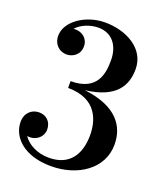

<svg xmlns="http://www.w3.org/2000/svg" viewBox="-141 -855 827 961"><g transform="rotate(20 273.0 -374.5)"><path d="M506 -200C506 -296.5 449 -385 273 -405.5C435 -425 476 -504 476 -591C476 -701.5 365 -759 253.5 -759C151.5 -759 54.5 -694 54.5 -616.5C54.5 -569 88.5 -542 125 -542C156.5 -542 194 -563.5 194 -610C194 -651 161 -675.5 125 -675.5C121.5 -675.5 118 -675 114.5 -674.5C141.5 -705.5 188.5 -723 231 -723C306.5 -723 345 -665 345 -591C345 -527 337 -423.5 190.5 -423.5V-387.5C347 -387.5 375 -276.5 375 -202.5C375 -101 329 -26 218.5 -26C157 -26 105.5 -53 80 -91.5C84.5 -90.5 89.5 -90 94.5 -90C130.5 -90 163.5 -117 163.5 -155C163.5 -197.5 134.5 -223 97.5 -223C56.5 -223 25 -194 25 -146.5C25 -69 95.5 10 243.5 10C384.5 10 506 -70 506 -200Z"/></g></svg>

Font: Bodoni* 06pt Medium
Style: Regular
Weight: 500
Version: Version 2.3